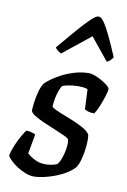

<svg xmlns="http://www.w3.org/2000/svg" viewBox="-86 -810 569 862"><g transform="rotate(10 198.5 -379.0)"><path d="M129 0Q112 0 91.5 -8Q71 -16 52.5 -28Q34 -40 21 -53Q8 -66 5 -75Q11 -100 22 -125.5Q33 -151 44.5 -170.5Q56 -190 62 -197Q70 -197 78 -195.5Q86 -194 93.5 -191.5Q101 -189 104 -186Q101 -170 97 -148.5Q93 -127 88 -98Q102 -85 123.5 -74Q145 -63 172 -63Q183 -63 198.5 -65.5Q214 -68 224 -73Q232 -80 238 -94.5Q244 -109 248.5 -127Q253 -145 254.5 -162Q256 -179 253 -190Q251 -196 232.5 -204.5Q214 -213 188.5 -223.5Q163 -234 137.5 -245Q112 -256 93 -267.5Q74 -279 71 -289Q71 -302 74 -326.5Q77 -351 84 -377Q91 -403 102 -419Q110 -427 128 -440.5Q146 -454 172 -467.5Q198 -481 230 -490.5Q262 -500 296 -500Q306 -500 322 -494Q338 -488 354.5 -478.5Q371 -469 382 -459.5Q393 -450 393 -444Q393 -436 385.5 -412Q378 -388 368 -363.5Q358 -339 348 -326Q339 -326 330 -327.5Q321 -329 314 -332Q307 -335 304 -337Q304 -350 303 -366.5Q302 -383 301.5 -399.5Q301 -416 300 -428Q290 -432 278 -433Q266 -434 257 -434Q235 -434 214 -430Q193 -426 185 -422Q175 -407 167.5 -379.5Q160 -352 159 -323Q169 -314 195 -303.5Q221 -293 251.5 -281Q282 -269 307 -255Q332 -241 339 -226Q342 -203 339 -173Q336 -143 329 -116.5Q322 -90 312 -75Q299 -60 277 -46Q255 -32 229 -22Q203 -12 177 -6Q151 0 129 0ZM155 -565Q145 -570 137.5 -576Q130 -582 128 -589Q170 -639 203 -677Q236 -715 258.5 -736.5Q281 -758 293 -758Q305 -758 319.5 -736.5Q334 -715 352 -677Q370 -639 391 -589Q387 -584 380.5 -576Q374 -568 363 -565L281 -666Z"/></g></svg>

Font: Texturina Medium 12pt Medium
Style: Italic
Weight: 500
Italic angle: -11°
Version: Version 1.002